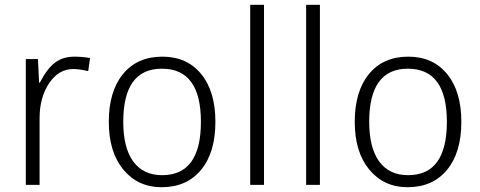

<svg xmlns="http://www.w3.org/2000/svg" viewBox="-20 -780 2024 810"><path d="M359.9 -535.2 352.1 -480Q314 -488.8 289.1 -488.8Q227.5 -488.8 187.3 -429Q147 -369.1 147 -280.8V0H88.9V-530.8H140.1L145 -431.2H147.9Q178.7 -490.7 212.2 -515.9Q245.6 -541 293.9 -541Q326.7 -541 359.9 -535.2Z M661.6 9.8Q562 9.8 500.5 -64.2Q439 -138.2 439 -266.1Q439 -394.5 499 -467.8Q559.1 -541 665 -541Q768.6 -541 828.6 -467.8Q888.7 -394.5 888.7 -266.1Q888.7 -136.2 828.1 -63.2Q767.6 9.8 661.6 9.8ZM664.1 -41Q827.6 -41 827.6 -266.1Q827.6 -490.2 663.1 -490.2Q500 -490.2 500 -266.1Q500 -156.2 542.2 -98.6Q584.5 -41 664.1 -41Z M1093.8 0H1035.6V-759.8H1093.8Z M1329.6 0H1271.5V-759.8H1329.6Z M1699.2 9.8Q1599.6 9.8 1538.1 -64.2Q1476.6 -138.2 1476.6 -266.1Q1476.6 -394.5 1536.6 -467.8Q1596.7 -541 1702.6 -541Q1806.2 -541 1866.2 -467.8Q1926.3 -394.5 1926.3 -266.1Q1926.3 -136.2 1865.7 -63.2Q1805.2 9.8 1699.2 9.8ZM1701.7 -41Q1865.2 -41 1865.2 -266.1Q1865.2 -490.2 1700.7 -490.2Q1537.6 -490.2 1537.6 -266.1Q1537.6 -156.2 1579.8 -98.6Q1622.1 -41 1701.7 -41Z"/></svg>

Font: Droid Sans TV
Style: Regular
Weight: 300
Version: Version 1.00